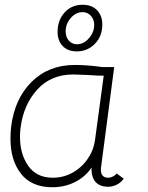

<svg xmlns="http://www.w3.org/2000/svg" viewBox="-20 -778 621 807"><path d="M500 -27Q488 -10 470 -1.5Q452 7 435 7Q399 7 381 -14Q363 -35 365 -74Q339 -35 295.5 -13Q252 9 200 9Q113 9 68.5 -47.5Q24 -104 24 -195Q24 -220 27 -247Q42 -364 113.5 -434.5Q185 -505 294 -505Q348 -505 411 -496H460L405 -77Q404 -73 404 -65Q404 -31 435 -31Q445 -31 455.5 -36.5Q466 -42 470 -49ZM416 -460Q400 -459 345 -463L288 -465Q195 -465 137.5 -402.5Q80 -340 67 -245Q64 -224 64 -204Q64 -130 99 -80.5Q134 -31 202 -31Q250 -31 290.5 -55.5Q331 -80 354 -119Q373 -148 379 -187ZM222 -644Q222 -693 251.5 -725.5Q281 -758 327 -758Q366 -758 388 -735Q410 -712 410 -675Q410 -626 379 -594Q348 -562 303 -562Q265 -562 243.5 -584.5Q222 -607 222 -644ZM376 -673Q376 -696 362 -711.5Q348 -727 327 -727Q299 -727 277.5 -702.5Q256 -678 256 -646Q256 -622 269.5 -607Q283 -592 304 -592Q332 -592 354 -617.5Q376 -643 376 -673Z"/></svg>

Font: Bellota Light
Style: Italic
Weight: 300
Italic angle: -7.5°
Designer: Kemie Guaida
Foundry: Kemie Guaida
Version: Version 4.001